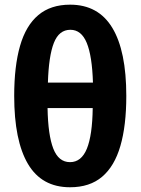

<svg xmlns="http://www.w3.org/2000/svg" viewBox="-20 -788 599 818"><path d="M518.1 -379.4Q518.1 -252.9 492.9 -166.3Q467.8 -79.6 415 -34.9Q362.3 9.8 278.3 9.8Q157.7 9.8 99.1 -89.6Q40.5 -189 40.5 -379.4Q40.5 -505.9 65.4 -592.5Q90.3 -679.2 143.1 -723.6Q195.8 -768.1 278.8 -768.1Q398.9 -768.1 458.5 -669.4Q518.1 -570.8 518.1 -379.4ZM278.3 -97.2Q326.7 -97.2 350.1 -154.5Q373.5 -211.9 375 -327.6H182.6Q184.6 -212.9 207 -155Q229.5 -97.2 278.3 -97.2ZM279.8 -661.1Q231.4 -661.1 209.5 -605.2Q187.5 -549.3 184.1 -436H376Q372.6 -549.3 349.6 -605.2Q326.7 -661.1 279.8 -661.1Z"/></svg>

Font: Open Sans SemiCondensed
Style: Bold
Weight: 700
Width: 4
Designer: Monotype Design Team
Foundry: Monotype Imaging Inc.
Version: Version 3.003